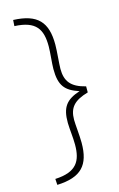

<svg xmlns="http://www.w3.org/2000/svg" viewBox="-132 -805 609 983"><g transform="rotate(-15 173.0 -314.0)"><path d="M178 -169C179 -130 185 -92 185 -53C185 34 156 86 42 91L44 123C172 118 220 65 220 -53C220 -92 213 -151 213 -176C213 -240 241 -272 317 -294V-326C240 -345 213 -381 213 -446C213 -474 220 -537 220 -574C220 -693 172 -746 44 -751L42 -719C156 -714 185 -664 185 -574C185 -541 178 -484 178 -455C178 -367 205 -335 278 -311C205 -287 177 -253 178 -169Z"/></g></svg>

Font: RazerF5 Thin
Style: Regular
Weight: 250
Foundry: Razer Inc.
Version: Version 2